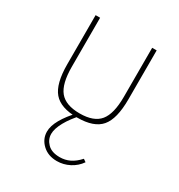

<svg xmlns="http://www.w3.org/2000/svg" viewBox="-184 -636 966 1035"><g transform="rotate(30 299.5 -119.0)"><path d="M299.5 16Q403 16 446.2 -34.8Q489.5 -85.5 489.5 -207V-512H461.5V-207Q461.5 -101 424.2 -55.5Q387 -10 299.5 -10Q212 -10 174.8 -55.5Q137.5 -101 137.5 -207V-512H109.5V-207Q109.5 -85.5 152.8 -34.8Q196 16 299.5 16ZM321 274Q362 274 399 254.8Q436 235.5 459 202L442 190Q414.5 220.5 385.8 234.2Q357 248 324 248Q273.5 248 247.8 221.8Q222 195.5 222 161.5Q222 129.5 246.2 85.5Q270.5 41.5 314.5 -5.5H289Q244.5 41.5 220.2 84.2Q196 127 196 162Q196 208 231 241Q266 274 321 274Z"/></g></svg>

Font: Spartan Thin
Style: Regular
Weight: 100
Designer: Matt Bailey, Mirko Velimirovic
Foundry: Matt Bailey
Version: Version 1.003; ttfautohint (v1.8.3)